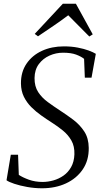

<svg xmlns="http://www.w3.org/2000/svg" viewBox="-20 -1000 550 1031"><path d="M206 11Q165.5 11 126.2 4Q87 -3 57 -13Q27 -23 15 -32L38 -169H77L81 -61Q102 -47 135.2 -35Q168.5 -23 209 -23Q237 -23 266.5 -31.2Q296 -39.5 321 -57Q346 -74.5 362 -103Q378 -131.5 379.5 -171Q381 -214.5 363.5 -245.2Q346 -276 317.8 -299Q289.5 -322 258 -342Q230.5 -359.5 201.8 -379.8Q173 -400 148.2 -424.8Q123.5 -449.5 108.2 -480.5Q93 -511.5 92.5 -551.5Q92 -613.5 122.5 -658.2Q153 -703 205.2 -727Q257.5 -751 323 -751Q363.5 -751 397.2 -744.5Q431 -738 456 -728.8Q481 -719.5 494.5 -711L471.5 -583H435.5L431.5 -684Q416 -696.5 388.8 -706.8Q361.5 -717 318.5 -717Q280.5 -717 245.8 -701.5Q211 -686 188.5 -655.8Q166 -625.5 165.5 -581Q165 -536 185.2 -505.2Q205.5 -474.5 236.8 -451.8Q268 -429 301 -407.5Q338 -383.5 373.5 -356.8Q409 -330 432.5 -294Q456 -258 456.5 -206Q457.5 -139 424.2 -90.2Q391 -41.5 334.2 -15.2Q277.5 11 206 11ZM166.5 -818 317.5 -980H387.5L478 -815.5L459.5 -804Q432 -832.5 403.5 -860.5Q375 -888.5 346.5 -918Q310 -890.5 270 -863.2Q230 -836 184 -805Z"/></svg>

Font: Merriweather 96pt Light
Style: Italic
Weight: 300
Italic angle: -7.8°
Version: Version 2.101